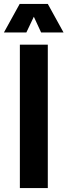

<svg xmlns="http://www.w3.org/2000/svg" viewBox="-61 -956 343 976"><path d="M40 0V-729H182V0ZM-41 -791 39 -936H182L262 -791H148L111 -871L73 -791Z"/></svg>

Font: Mona Sans Condensed
Style: Bold
Weight: 700
Width: 3
Designer: Deni Anggara
Foundry: GitHub
Version: Version 2.000